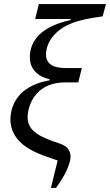

<svg xmlns="http://www.w3.org/2000/svg" viewBox="-20 -768 538 939"><path d="M262 17 210 -1Q114 -34 72.5 -79.5Q31 -125 31 -184Q31 -218 43 -249.5Q55 -281 79 -306.5Q103 -332 139 -349.5Q175 -367 222 -375L223 -380Q176 -391 151 -419Q126 -447 126 -488Q126 -519 137 -546.5Q148 -574 171.5 -597.5Q195 -621 233 -639.5Q271 -658 325 -670L326 -675H152L170 -748H498L482 -688L436 -681Q329 -664 276 -625Q223 -586 209 -532Q205 -516 205 -500Q205 -470 228 -452.5Q251 -435 305 -435H380L363 -365H300Q228 -365 182 -330.5Q136 -296 120 -233Q115 -213 115 -196Q115 -176 121.5 -159.5Q128 -143 142.5 -129Q157 -115 181 -102Q205 -89 240 -77L272 -66Q301 -56 313 -39.5Q325 -23 325 -2Q325 21 308 60.5Q291 100 254 151H229Z"/></svg>

Font: IBM Plex Serif
Style: Italic
Weight: 400
Italic angle: -14°
Designer: Mike Abbink, Paul van der Laan, Pieter van Rosmalen
Foundry: Bold Monday
Version: Version 3.001